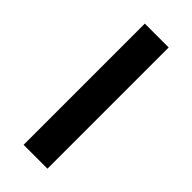

<svg xmlns="http://www.w3.org/2000/svg" viewBox="-208 -663 700 700"><g transform="rotate(45 142.5 -312.5)"><path d="M204 -625V0H81V-625Z"/></g></svg>

Font: Changa Medium
Style: Regular
Weight: 500
Designer: Eduardo Rodriguez Tunni
Foundry: Eduardo Rodriguez Tunni
Version: Version 2.002; ttfautohint (v1.5) -l 8 -r 50 -G 150 -x 14 -H